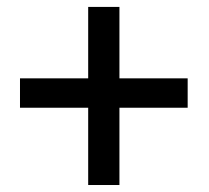

<svg xmlns="http://www.w3.org/2000/svg" viewBox="-20 -609 607 558"><path d="M327.1 -381.3H525.4V-295.9H327.1V-71.3H236.3V-295.9H38.1V-381.3H236.3V-588.9H327.1Z"/></svg>

Font: Vazir UI
Style: Regular-UI
Weight: 400
Designer: Saber Rastikerdar
Foundry: Saber Rastikerdar
Version: Version 30.1.0